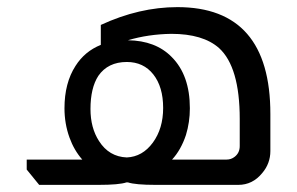

<svg xmlns="http://www.w3.org/2000/svg" viewBox="-20 -519 834 539"><path d="M263 -449Q371 -499 478 -499Q739 -499 739 -199V-95Q739 -60 716 -33Q689 0 649 0H417Q360 0 339 -7H335Q315 0 256 0H90L55 -43V-71H211Q188 -97 175 -133Q161 -172 161 -215Q161 -286 192 -334Q218 -375 263 -393ZM653 -185Q653 -331 595 -384Q550 -424 461 -424Q396 -423 339 -406Q417 -405 462 -359Q513 -308 513 -215Q513 -176 502 -140Q488 -98 463 -71H616Q629 -71 639 -79Q653 -90 653 -109ZM438 -216Q438 -275 410.5 -310Q383 -345 336 -345Q283 -345 256 -306Q234 -272 234 -213Q234 -160 258 -123Q286 -79 336 -77Q380 -79 409 -118.5Q438 -158 438 -216Z"/></svg>

Font: Almarai
Style: Regular
Weight: 400
Designer: Boutros International 2019
Foundry: Created by Boutros International 2019
Version: Version 1.10